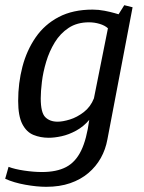

<svg xmlns="http://www.w3.org/2000/svg" viewBox="-35 -542 556 740"><path d="M143 178Q107 178 62.5 170Q18 162 -15 147L-2 101Q21 110 58 115.5Q95 121 127 121Q183 121 219.5 102Q256 83 277.5 39Q299 -5 309 -80Q287 -54 258.5 -38.5Q230 -23 202.5 -17Q175 -11 153 -11Q121 -11 94 -22Q67 -33 51 -64Q35 -95 35 -153Q35 -222 51.5 -285Q68 -348 102.5 -398Q137 -448 191.5 -476.5Q246 -505 322 -505Q345 -505 368 -500.5Q391 -496 406.5 -491.5Q422 -487 422 -487L444 -522L476 -514L379 -5Q372 34 353.5 67Q335 100 305.5 125Q276 150 235.5 164Q195 178 143 178ZM187 -73Q207 -73 234.5 -81.5Q262 -90 288 -110Q314 -130 327 -163L381 -433Q369 -444 349 -450Q329 -456 308 -456Q262 -456 229.5 -434.5Q197 -413 176 -378.5Q155 -344 143 -304Q131 -264 126.5 -226.5Q122 -189 122 -163Q122 -108 139.5 -90.5Q157 -73 187 -73Z"/></svg>

Font: Manuale
Style: Italic
Weight: 400
Italic angle: -11°
Designer: Eduardo Tunni / Pablo Cosgaya
Foundry: Eduardo Tunni / Pablo Cosgaya
Version: Version 1.002